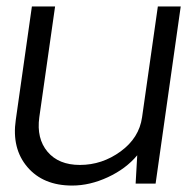

<svg xmlns="http://www.w3.org/2000/svg" viewBox="-20 -570 608 596"><path d="M541 -550 463 0H401L406 -88Q371 -46 315 -20Q259 6 204 6Q114 6 65 -51.5Q16 -109 29 -198L79 -550H151L102 -206Q93 -140 127.5 -99Q162 -58 228 -58Q297 -58 354.5 -100Q412 -142 421 -206L470 -550Z"/></svg>

Font: Oakes Grotesk Light
Style: Italic
Weight: 300
Italic angle: -8°
Designer: Samuel Oakes
Foundry: Samuel Oakes
Version: Version 1.000;PS 001.000;hotconv 1.0.88;makeotf.lib2.5.64775